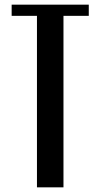

<svg xmlns="http://www.w3.org/2000/svg" viewBox="-20 -804 431 824"><path d="M138.6 -736H30V-784H361V-736H252.4V0H138.6Z"/></svg>

Font: Facade Sud
Style: Regular
Weight: 100
Designer: Éléonore Fines
Foundry: Velvetyne Type Foundry
Version: Version 1.001;Glyphs 3.2 (3202)